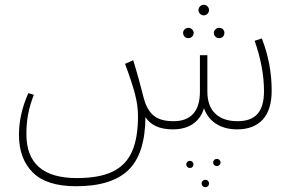

<svg xmlns="http://www.w3.org/2000/svg" viewBox="-20 -539 1221 800"><path d="M1112 -162Q1112 -81 1074.5 -40.5Q1037 0 968 0Q916 0 880 -23.5Q844 -47 830 -88Q818 -47 785 -23.5Q752 0 700 0Q619 0 586 -51Q585 101 515.5 169Q446 237 297 237Q174 237 116.5 179.5Q59 122 59 23Q59 -63 98 -151L121 -144Q105 -103 97.5 -64.5Q90 -26 90 20Q90 203 300 203Q394 203 449.5 176Q505 149 530 92.5Q555 36 555 -55Q555 -100 542 -149Q529 -198 501 -273L535 -288Q559 -211 579 -130Q592 -81 620 -57.5Q648 -34 703 -34Q758 -34 785.5 -65.5Q813 -97 813 -157V-309H844V-158Q844 -97 877 -65.5Q910 -34 970 -34Q1026 -34 1053 -64.5Q1080 -95 1080 -159Q1080 -258 1041 -369L1071 -379Q1112 -273 1112 -162ZM807 -497Q807 -506 813.5 -512.5Q820 -519 829 -519Q838 -519 844.5 -512.5Q851 -506 851 -497Q851 -488 844.5 -481.5Q838 -475 829 -475Q820 -475 813.5 -481.5Q807 -488 807 -497ZM743 -402Q743 -411 749.5 -417Q756 -423 765 -423Q774 -423 780.5 -416.5Q787 -410 787 -402Q787 -393 780.5 -386.5Q774 -380 765 -380Q755 -380 749 -386.5Q743 -393 743 -402ZM871 -402Q871 -410 877.5 -416.5Q884 -423 893 -423Q903 -423 909 -417Q915 -411 915 -402Q915 -393 909 -386.5Q903 -380 893 -380Q884 -380 877.5 -386.5Q871 -393 871 -402ZM868 138Q868 132 872.5 127.5Q877 123 884 123Q890 123 894.5 127.5Q899 132 899 138Q899 144 894.5 148.5Q890 153 884 153Q877 153 872.5 148.5Q868 144 868 138ZM756 146Q756 140 760.5 135.5Q765 131 771 131Q778 131 782 135.5Q786 140 786 146Q786 152 782 156.5Q778 161 771 161Q765 161 760.5 156.5Q756 152 756 146ZM820 225Q820 219 824.5 214.5Q829 210 835 210Q842 210 846.5 214.5Q851 219 851 225Q851 232 846.5 236.5Q842 241 835 241Q829 241 824.5 236.5Q820 232 820 225Z"/></svg>

Font: FiraGO UltraLight
Style: Regular
Weight: 200
Designer: bBox Type
Foundry: bBox Type GmbH
Version: Version 1.001